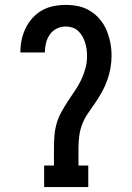

<svg xmlns="http://www.w3.org/2000/svg" viewBox="-20 -763 540 783"><path d="M160 0V-88H200V-159Q200 -184 202 -209.5Q204 -235 211 -259.5Q218 -284 230.5 -306.5Q243 -329 257 -350.5Q271 -372 285.5 -393Q300 -414 311 -437Q322 -460 328.5 -484.5Q335 -509 335 -535Q335 -549 333 -562.5Q331 -576 327 -589.5Q323 -603 316 -615Q309 -627 299 -636.5Q289 -646 275.5 -650.5Q262 -655 248 -655Q229 -655 211.5 -646.5Q194 -638 183 -622Q172 -606 167.5 -587Q163 -568 163 -549H63Q63 -574 68 -599Q73 -624 84 -647Q95 -670 112 -689Q129 -708 151 -720.5Q173 -733 198 -738Q223 -743 248 -743Q275 -743 300.5 -737.5Q326 -732 348.5 -718Q371 -704 388 -683.5Q405 -663 415 -638.5Q425 -614 430 -588Q435 -562 435 -536Q435 -511 430.5 -485.5Q426 -460 417.5 -436Q409 -412 396.5 -389.5Q384 -367 370 -346Q356 -325 341 -304Q326 -283 316.5 -259.5Q307 -236 303.5 -210.5Q300 -185 300 -159V-88H340V0Z"/></svg>

Font: Iosevka Slab Semibold
Style: Regular
Weight: 600
Monospace: yes
Designer: Belleve Invis
Foundry: Belleve Invis
Version: Version 11.1.1; ttfautohint (v1.8.3)